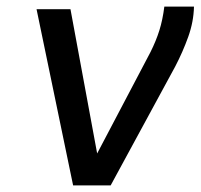

<svg xmlns="http://www.w3.org/2000/svg" viewBox="-20 -563 609 583"><path d="M202 0 91 -535H194L275 -97L437 -405Q454 -439 464 -471Q474 -503 479 -543H569Q568 -497 551.5 -451Q535 -405 512 -361L316 0Z"/></svg>

Font: Exo Thin Medium
Style: Italic
Weight: 500
Italic angle: -9°
Version: Version 2.000